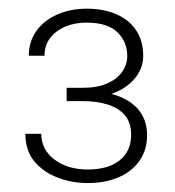

<svg xmlns="http://www.w3.org/2000/svg" viewBox="-20 -735 397 436"><path d="M131.3 -535.6H167.5Q200.7 -535.6 223.1 -545.4Q245.6 -555.2 257.3 -571.8Q269 -588.4 269 -608.4Q269 -639.6 246.8 -661.6Q224.6 -683.6 176.8 -683.6Q136.2 -683.6 108.6 -663.3Q81.1 -643.1 81.1 -608.4H45.4Q45.4 -640.6 62.7 -664.8Q80.1 -689 110.1 -702.1Q140.1 -715.3 176.8 -715.3Q215.3 -715.3 244.4 -702.6Q273.4 -689.9 289.3 -666Q305.2 -642.1 305.2 -607.9Q305.2 -583 289.6 -561.3Q273.9 -539.6 244.1 -526.1Q214.4 -512.7 172.9 -512.7H131.3ZM131.3 -505.4V-528.3H172.9Q219.7 -528.3 251 -515.9Q282.2 -503.4 298.1 -481.2Q314 -459 314 -428.2Q314 -394 296.4 -369.4Q278.8 -344.7 248.3 -332Q217.8 -319.3 178.7 -319.3Q144.5 -319.3 112.1 -331.3Q79.6 -343.3 58.6 -367.9Q37.6 -392.6 37.6 -431.2H73.7Q73.7 -395.5 103.5 -372.8Q133.3 -350.1 179.2 -350.1Q226.1 -350.1 252 -371.1Q277.8 -392.1 277.8 -428.7Q277.8 -456.5 263.7 -473.1Q249.5 -489.7 224.6 -497.6Q199.7 -505.4 167.5 -505.4Z"/></svg>

Font: Roboto ExtraLight
Style: Regular
Weight: 250
Designer: Christian Robertson
Foundry: Google
Version: Version 3.009; 2024